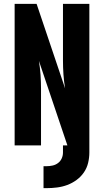

<svg xmlns="http://www.w3.org/2000/svg" viewBox="-20 -755 540 997"><path d="M206 222V108H222Q238 108 253.5 104.5Q269 101 281.5 91.5Q294 82 300.5 67.5Q307 53 307 37V0H330L182 -439Q188 -403 190.5 -366.5Q193 -330 193 -294V0H56V-735H170L318 -296Q312 -332 309.5 -368.5Q307 -405 307 -441V-735H444V37Q444 64 437.5 91Q431 118 415.5 140.5Q400 163 377.5 179.5Q355 196 329.5 205.5Q304 215 276.5 218.5Q249 222 222 222Z"/></svg>

Font: Iosevka SS04 Heavy
Style: Regular
Weight: 900
Monospace: yes
Designer: Belleve Invis
Foundry: Belleve Invis
Version: Version 19.0.0; ttfautohint (v1.8.4)